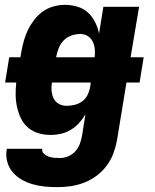

<svg xmlns="http://www.w3.org/2000/svg" viewBox="-20 -548 640 791"><path d="M217 223Q191 223 165 220.5Q139 218 114.5 211Q90 204 68.5 191.5Q47 179 31.5 160.5Q16 142 9.5 117Q3 92 8 66V65H154Q152 77 160.5 85Q169 93 180 97Q191 101 203 102Q215 103 227 103Q244 103 261 96Q278 89 290.5 75Q303 61 309 44.5Q315 28 318 11L332 -77Q321 -58 306 -41.5Q291 -25 272 -13.5Q253 -2 231.5 3Q210 8 190 8Q163 8 139 1Q115 -6 96.5 -21.5Q78 -37 67 -59Q56 -81 50.5 -105.5Q45 -130 44.5 -156Q44 -182 47 -208H1L18 -312H64L68 -335Q72 -358 78.5 -381Q85 -404 95.5 -425.5Q106 -447 121.5 -467Q137 -487 157 -501Q177 -515 200.5 -521.5Q224 -528 247 -528Q274 -528 299 -520.5Q324 -513 342 -496.5Q360 -480 371.5 -457.5Q383 -435 388 -410L406 -520H553L518 -312H572L555 -208H501L462 30Q457 57 447 84Q437 111 419.5 134.5Q402 158 378 176Q354 194 326.5 204.5Q299 215 271.5 219Q244 223 217 223ZM211 -312H370Q372 -329 370.5 -345.5Q369 -362 362 -376.5Q355 -391 341.5 -399.5Q328 -408 311 -408Q293 -408 275 -402Q257 -396 243.5 -382.5Q230 -369 222.5 -351Q215 -333 212 -316ZM254 -112Q270 -112 287 -116Q304 -120 318 -130Q332 -140 340 -155.5Q348 -171 351 -187L354 -208H194Q191 -191 192.5 -174Q194 -157 201 -142.5Q208 -128 222.5 -120Q237 -112 254 -112Z"/></svg>

Font: Iosevka Heavy Extended Oblique
Style: Regular
Weight: 900
Width: 7
Italic angle: -9°
Monospace: yes
Designer: Belleve Invis
Foundry: Belleve Invis
Version: Version 32.5.0; ttfautohint (v1.8.4)